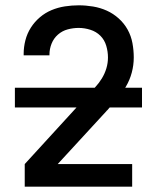

<svg xmlns="http://www.w3.org/2000/svg" viewBox="-20 -702 590 722"><path d="M73 0V-85L309 -343Q323 -358 337.5 -373.5Q352 -389 363 -407Q374 -425 380 -445Q386 -465 386 -486Q386 -508 379.5 -530Q373 -552 357.5 -567.5Q342 -583 320 -590Q298 -597 276 -597Q255 -597 234.5 -591.5Q214 -586 198 -572Q182 -558 174 -538Q166 -518 166 -497V-494H69V-500Q69 -525 75.5 -550.5Q82 -576 96 -598Q110 -620 130 -637Q150 -654 174 -664Q198 -674 224 -678Q250 -682 276 -682Q303 -682 330 -677.5Q357 -673 381.5 -662Q406 -651 426.5 -632.5Q447 -614 460 -590.5Q473 -567 478 -540Q483 -513 483 -486Q483 -457 475.5 -429Q468 -401 453.5 -376.5Q439 -352 420.5 -330Q402 -308 383 -287L382 -286Q381 -286 381 -286V-285L197 -85H477V0ZM514 -298H36V-372H514Z"/></svg>

Font: Lode Dark Term
Style: Bold
Weight: 700
Monospace: yes
Designer: Belleve Invis
Foundry: Belleve Invis
Version: Version 29.2.0